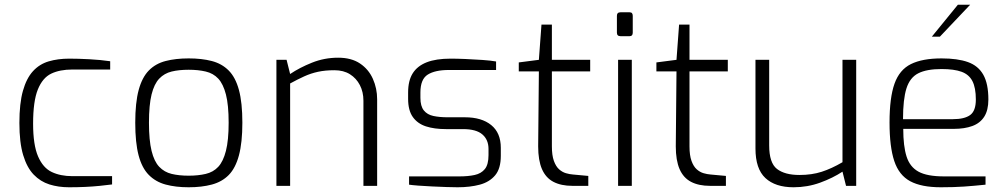

<svg xmlns="http://www.w3.org/2000/svg" viewBox="-20 -786 4262 812"><path d="M272 6Q227 6 189 -6Q151 -18 122.5 -47.5Q94 -77 78 -130Q62 -183 62 -266Q62 -349 77 -402Q92 -455 119.5 -485Q147 -515 186 -526.5Q225 -538 273 -538Q310 -538 357.5 -535.5Q405 -533 446 -527V-492H286Q233 -492 196.5 -474.5Q160 -457 140 -407.5Q120 -358 120 -263Q120 -173 141 -124.5Q162 -76 199 -58.5Q236 -41 286 -41H454V-6Q431 -3 402 0Q373 3 340 4.5Q307 6 272 6Z M778 6Q723 6 680.5 -5.5Q638 -17 609 -46.5Q580 -76 566 -129.5Q552 -183 552 -267Q552 -352 566.5 -405.5Q581 -459 609.5 -488Q638 -517 680.5 -528Q723 -539 778 -539Q833 -539 875.5 -528Q918 -517 947 -488Q976 -459 990.5 -405.5Q1005 -352 1005 -267Q1005 -183 990.5 -129Q976 -75 947.5 -46Q919 -17 876 -5.5Q833 6 778 6ZM778 -43Q818 -43 850 -50.5Q882 -58 903 -80.5Q924 -103 935.5 -148Q947 -193 947 -267Q947 -342 935.5 -386.5Q924 -431 903 -453.5Q882 -476 850 -483.5Q818 -491 778 -491Q737 -491 706 -483.5Q675 -476 653.5 -453.5Q632 -431 621 -386.5Q610 -342 610 -267Q610 -193 621 -148Q632 -103 653.5 -80.5Q675 -58 706 -50.5Q737 -43 778 -43Z M1149 0V-533H1192L1207 -473Q1247 -500 1299.5 -521Q1352 -542 1410 -542Q1466 -542 1502.5 -517.5Q1539 -493 1557 -452.5Q1575 -412 1575 -366V0H1517V-360Q1517 -397 1502 -426Q1487 -455 1460 -472Q1433 -489 1394 -489Q1356 -489 1325.5 -482.5Q1295 -476 1266.5 -463Q1238 -450 1207 -433V0Z M1915 6Q1897 6 1868 5Q1839 4 1807 2.5Q1775 1 1749 -1Q1723 -3 1710 -5V-40H1923Q1960 -40 1987.5 -46Q2015 -52 2030.5 -71Q2046 -90 2046 -130V-156Q2046 -195 2020 -217.5Q1994 -240 1938 -240H1866Q1817 -240 1781.5 -251.5Q1746 -263 1726 -291Q1706 -319 1706 -368V-395Q1706 -445 1725.5 -476Q1745 -507 1784.5 -522.5Q1824 -538 1886 -538Q1912 -538 1948 -536.5Q1984 -535 2020 -532.5Q2056 -530 2078 -526V-490H1878Q1820 -490 1789 -470.5Q1758 -451 1758 -395V-372Q1758 -337 1772.5 -319Q1787 -301 1813 -295.5Q1839 -290 1873 -290H1946Q2017 -290 2057.5 -257Q2098 -224 2098 -161V-127Q2098 -73 2074 -44.5Q2050 -16 2009 -5Q1968 6 1915 6Z M2401 0Q2353 0 2320.5 -17Q2288 -34 2272 -71Q2256 -108 2256 -167L2259 -484H2174V-522L2259 -533L2270 -682H2314V-533H2476V-484H2314V-167Q2314 -129 2322.5 -105.5Q2331 -82 2344.5 -70Q2358 -58 2373.5 -53.5Q2389 -49 2403 -48L2468 -42V0Z M2604 -633Q2589 -633 2589 -648V-719Q2589 -734 2604 -734H2643Q2650 -734 2653 -730Q2656 -726 2656 -719V-648Q2656 -633 2643 -633ZM2594 0V-533H2652V0Z M2983 0Q2935 0 2902.5 -17Q2870 -34 2854 -71Q2838 -108 2838 -167L2841 -484H2756V-522L2841 -533L2852 -682H2896V-533H3058V-484H2896V-167Q2896 -129 2904.5 -105.5Q2913 -82 2926.5 -70Q2940 -58 2955.5 -53.5Q2971 -49 2985 -48L3050 -42V0Z M3336 6Q3259 6 3217 -33Q3175 -72 3175 -158V-533H3233V-171Q3233 -97 3266 -71.5Q3299 -46 3361 -46Q3413 -46 3455 -59.5Q3497 -73 3543 -100V-533H3601V0H3558L3543 -60Q3502 -33 3448.5 -13.5Q3395 6 3336 6Z M3959 6Q3877 6 3829.5 -19.5Q3782 -45 3762 -105Q3742 -165 3742 -268Q3742 -373 3763 -432Q3784 -491 3832.5 -515Q3881 -539 3962 -539Q4030 -539 4073.5 -523.5Q4117 -508 4138.5 -470Q4160 -432 4160 -365Q4160 -320 4142.5 -292.5Q4125 -265 4092 -253Q4059 -241 4014 -241H3800Q3800 -168 3814 -124Q3828 -80 3864.5 -60Q3901 -40 3972 -40H4148V-5Q4100 0 4057.5 3Q4015 6 3959 6ZM3799 -282H4010Q4059 -282 4083 -299.5Q4107 -317 4107 -365Q4107 -415 4092.5 -443Q4078 -471 4046.5 -482.5Q4015 -494 3962 -494Q3899 -494 3863.5 -476Q3828 -458 3813.5 -412Q3799 -366 3799 -282ZM3921 -631 4031 -766H4083L3955 -631Z"/></svg>

Font: Exo Thin Light
Style: Regular
Weight: 300
Version: Version 2.000